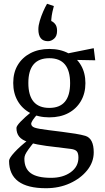

<svg xmlns="http://www.w3.org/2000/svg" viewBox="-20 -761 555 1016"><path d="M223 235Q28 235 28 90Q28 76 57 44.5Q86 13 130 -21L167 -17Q143 12 130.5 29.5Q118 47 113.5 57.5Q109 68 109 79Q109 131 143 155.5Q177 180 250 180Q313 180 354 150.5Q395 121 395 73Q395 50 386.5 40Q378 30 355 27L225 11Q198 7 179 3.5Q160 0 130 -9Q96 -20 81.5 -38Q67 -56 67 -84Q67 -104 152 -174L185 -163Q163 -141 154 -126.5Q145 -112 145 -107Q145 -92 163.5 -85.5Q182 -79 240 -72Q271 -68 308 -63.5Q345 -59 378.5 -53.5Q412 -48 432 -42Q476 -28 476 45Q476 97 441.5 140Q407 183 350 209Q293 235 223 235ZM241 -140Q183 -140 140 -163Q97 -186 73.5 -227Q50 -268 50 -322Q50 -377 74 -417Q98 -457 141 -479.5Q184 -502 241 -502Q299 -502 342 -479Q385 -456 408.5 -415.5Q432 -375 432 -321Q432 -267 408 -226Q384 -185 341.5 -162.5Q299 -140 241 -140ZM241 -190Q351 -190 351 -321Q351 -453 241 -453Q130 -453 130 -322Q130 -190 241 -190ZM484 -442 379 -444 317 -474 476 -506ZM229 -741 265 -729Q262 -719 257.5 -698.5Q253 -678 251.5 -658.5Q250 -639 256 -631L229 -654Q237 -655 249.5 -650.5Q262 -646 272 -633.5Q282 -621 282 -598Q282 -570 266.5 -556.5Q251 -543 234 -543Q183 -543 183 -606Q183 -626 190.5 -651Q198 -676 208.5 -700Q219 -724 229 -741Z"/></svg>

Font: Andada Pro
Style: Regular
Weight: 400
Designer: Carolina Giovagnoli
Foundry: Huerta Tipografica
Version: Version 3.003